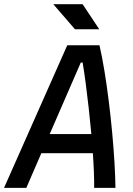

<svg xmlns="http://www.w3.org/2000/svg" viewBox="-43 -914 649 934"><path d="M-23.4 0 284.2 -693.8H440.9Q453.6 -638.7 465.1 -568.6Q476.6 -498.5 486.1 -421.9Q495.6 -345.2 502.7 -268.8Q509.8 -192.4 513.9 -123.3Q518.1 -54.2 518.6 0H415Q415.5 -33.7 413.8 -77.1Q412.1 -120.6 408.7 -168.9H158.2L85 0ZM198.7 -261.7H401.4Q395.5 -325.7 388.4 -389.4Q381.3 -453.1 373.8 -510Q366.2 -566.9 358.9 -609.9H350.1ZM321.8 -771.5 216.3 -893.6H358.9L439.9 -771.5Z"/></svg>

Font: Cascadia Mono PL
Style: Italic
Weight: 400
Italic angle: -10°
Monospace: yes
Designer: Aaron Bell
Foundry: Saja Typeworks
Version: Version 2404.023; ttfautohint (v1.8.4)